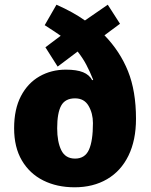

<svg xmlns="http://www.w3.org/2000/svg" viewBox="-20 -786 642 816"><path d="M220 -766Q292 -734 341 -699L438 -766L490 -685L424 -636Q490 -568 524 -483.5Q558 -399 558 -281Q558 -190 526 -124.5Q494 -59 435 -24.5Q376 10 297 10Q222 10 164 -19Q106 -48 73 -104Q40 -160 40 -241Q40 -322 69 -377.5Q98 -433 148 -461.5Q198 -490 260 -490Q306 -490 333 -479Q360 -468 372 -445L376 -447Q362 -482 347 -510.5Q332 -539 310 -567L225 -503L173 -585L238 -634Q224 -644 205.5 -656Q187 -668 170 -679ZM299 -368Q257 -368 240 -337Q223 -306 223 -241Q223 -183 240.5 -147.5Q258 -112 299 -112Q341 -112 358 -149.5Q375 -187 375 -263Q375 -304 356.5 -336Q338 -368 299 -368Z"/></svg>

Font: Noto Sans Disp ExtBd
Style: Regular
Weight: 800
Designer: Monotype Design Team
Foundry: Monotype Imaging Inc.
Version: Version 2.000;GOOG;noto-source:20170915:90ef993387c0; ttfaut